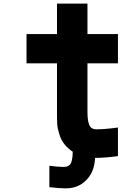

<svg xmlns="http://www.w3.org/2000/svg" viewBox="-20 -853 707 1050"><path d="M625 0.7Q555.3 10.4 500 10.4Q497.4 72.9 466.1 115.2Q419.9 177.1 339.8 177.1Q305.3 177.1 250 170.6V53.4Q297.5 59.9 326.8 59.9Q358.1 59.9 367.8 39.1Q377.6 18.2 377.6 -23.4Q354.8 -38.4 335.9 -59.9Q315.1 -84.6 304.7 -117.8Q294.3 -151 293 -173.2Q291.7 -195.3 291.7 -234.4V-506.5H125V-666.7H291.7V-833.3H458.3V-666.7H625V-506.5H458.3V-240.9Q458.3 -192.7 468.4 -169.3Q478.5 -145.8 506.5 -145.8Q552.7 -145.8 625 -155.6Z"/></svg>

Font: Monoid
Style: Bold
Weight: 700
Width: 4
Designer: Andreas Larsen (@larsenwork)
Version: Version 0.61